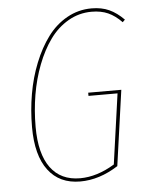

<svg xmlns="http://www.w3.org/2000/svg" viewBox="-51 -733 597 784"><g transform="rotate(-5 247.5 -341.0)"><path d="M353.5 -690.9Q394.5 -690.9 425.5 -676.8Q456.5 -662.6 485.4 -633.3L475.6 -623.5Q448.7 -651.4 419.9 -664.3Q391.1 -677.2 352.5 -677.2Q300.8 -677.2 256.6 -651.6Q212.4 -626 181.2 -582.5Q149.9 -539.1 127.7 -481.4Q105.5 -423.8 94.7 -359.6Q84 -295.4 84 -228.5Q84 -118.2 126 -61Q168 -3.9 247.1 -3.9Q316.4 -3.9 388.7 -47.9L429.2 -335.9H310.1V-349.1H445.8L402.3 -40Q325.2 9.3 246.6 9.3Q161.6 9.3 115.5 -51.8Q69.3 -112.8 69.3 -228.5Q69.3 -297.9 80.8 -364.3Q92.3 -430.7 116 -489.7Q139.6 -548.8 172.9 -593.8Q206.1 -638.7 252.7 -664.8Q299.3 -690.9 353.5 -690.9Z"/></g></svg>

Font: Fira Sans Compressed Hair
Style: Italic
Weight: 100
Width: 3
Italic angle: -8°
Designer: Carrois Corporate & Edenspiekermann AG
Foundry: Carrois Corporate GbR & Edenspiekermann AG
Version: Version 4.203;PS 004.203;hotconv 1.0.88;makeotf.lib2.5.64775